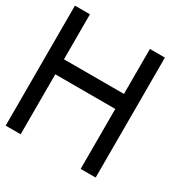

<svg xmlns="http://www.w3.org/2000/svg" viewBox="-155 -795 893 924"><g transform="rotate(30 291.5 -333.5)"><path d="M0 0V-666.7H83.3V-416.7H416.7V-666.7H500V0H416.7V-333.3H83.3V0Z"/></g></svg>

Font: Galmuri11 Regular
Style: Regular
Weight: 400
Designer: Minseo Lee (Quiple)
Version: Version 2.356;hotconv 1.1.0;makeotfexe 2.6.0 DEVELOPMENT